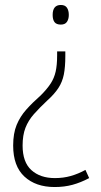

<svg xmlns="http://www.w3.org/2000/svg" viewBox="-20 -558 405 773"><path d="M243 -333Q243 -288 237 -258Q231 -228 215 -203.5Q199 -179 170 -153Q139 -124 116.5 -98.5Q94 -73 82.5 -43.5Q71 -14 71 28Q71 95 106.5 127Q142 159 201 159Q235 159 265 150.5Q295 142 324 126L339 159Q305 177 272 186Q239 195 200 195Q124 195 78.5 153Q33 111 33 28Q33 -21 47 -55Q61 -89 86 -117Q111 -145 144 -174Q169 -199 183.5 -221Q198 -243 204 -269.5Q210 -296 210 -335V-351H243ZM257 -498Q257 -481 249.5 -470Q242 -459 225 -459Q207 -459 199.5 -469Q192 -479 192 -498Q192 -538 225 -538Q242 -538 249.5 -527Q257 -516 257 -498Z"/></svg>

Font: Noto Sans Sinhala SemiCondensed ExtraLight
Style: Regular
Weight: 200
Width: 4
Designer: Jelle Bosma - Monotype Design Team
Foundry: Monotype Imaging Inc.
Version: Version 2.006; ttfautohint (v1.8.4.7-5d5b)